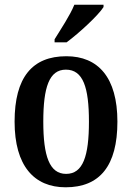

<svg xmlns="http://www.w3.org/2000/svg" viewBox="-20 -786 562 816"><path d="M212 -606H263C317 -646 398 -721 420 -756V-766H296C278 -721 239 -663 212 -619ZM259 10C404 10 479 -81 479 -269C479 -457 397 -547 262 -547C117 -547 42 -457 42 -269C42 -81 125 10 259 10ZM261 -47C190 -47 164 -123 164 -269C164 -415 189 -490 260 -490C333 -490 358 -415 358 -269C358 -123 333 -47 261 -47Z"/></svg>

Font: Noto Serif Condensed Semi
Style: Regular
Weight: 600
Width: 3
Designer: Monotype Design Team
Foundry: Monotype Imaging Inc.
Version: Version 1.002